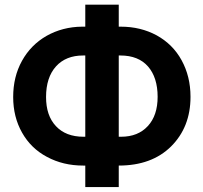

<svg xmlns="http://www.w3.org/2000/svg" viewBox="-20 -760 856 810"><path d="M481 -740.2H339.8V-647.5H326.2C271 -647 221.2 -633.8 176.8 -608.9C132.3 -583.5 97.7 -548.3 72.8 -503.4C47.9 -458.5 35.6 -407.7 35.6 -350.6C35.6 -294.4 48.3 -244.1 73.2 -200.2C98.1 -156.2 132.8 -122.1 178.2 -98.1C223.6 -73.7 274.4 -61.5 330.6 -61.5H339.8V29.3H481V-61.5C573.7 -61.5 647.5 -88.4 702.1 -142.6C756.3 -196.8 783.7 -266.1 783.7 -351.6C783.7 -409.2 771 -460.4 746.1 -505.9C721.2 -551.3 686 -585.9 641.1 -610.8C595.7 -635.3 545.4 -647.5 489.7 -647.5H481ZM339.8 -525.9V-183.1H332.5C282.2 -183.1 243.7 -198.2 215.8 -228C188 -257.8 174.3 -298.3 174.3 -350.6C174.3 -406.2 188.5 -449.2 216.3 -480C244.1 -510.7 282.2 -525.9 330.6 -525.9ZM488.3 -525.9C538.6 -525.9 577.6 -510.3 604.5 -479.5C631.3 -448.7 645 -405.8 645 -351.6C645 -299.3 631.3 -258.3 604 -228.5C576.2 -198.2 538.6 -183.1 490.7 -183.1H481V-525.9Z"/></svg>

Font: Roboto
Style: Bold
Weight: 700
Designer: Google
Version: Version 2.137; 2017